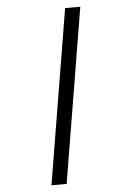

<svg xmlns="http://www.w3.org/2000/svg" viewBox="-63 -869 725 1058"><g transform="rotate(-5 300.0 -340.0)"><path d="M178 143 338 -823H422L262 143Z"/></g></svg>

Font: Iosevka Extended
Style: Italic
Weight: 400
Width: 7
Italic angle: -9°
Monospace: yes
Designer: Belleve Invis
Foundry: Belleve Invis
Version: Version 32.5.0; ttfautohint (v1.8.4)